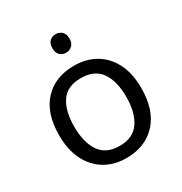

<svg xmlns="http://www.w3.org/2000/svg" viewBox="-174 -866 952 1004"><g transform="rotate(-30 302.5 -363.5)"><path d="M551 -269Q551 -136 483.5 -63Q416 10 301 10Q230 10 174.5 -22.5Q119 -55 87 -117.5Q55 -180 55 -269Q55 -402 122 -474Q189 -546 304 -546Q377 -546 432.5 -513.5Q488 -481 519.5 -419.5Q551 -358 551 -269ZM146 -269Q146 -174 183.5 -118.5Q221 -63 303 -63Q384 -63 422 -118.5Q460 -174 460 -269Q460 -364 422 -418Q384 -472 302 -472Q220 -472 183 -418Q146 -364 146 -269ZM304 -737Q324 -737 339.5 -723.5Q355 -710 355 -681Q355 -653 339.5 -639Q324 -625 304 -625Q282 -625 267 -639Q252 -653 252 -681Q252 -710 267 -723.5Q282 -737 304 -737Z"/></g></svg>

Font: Go Noto Current
Style: Regular
Weight: 400
Designer: Monotype Design Team
Foundry: Monotype Imaging Inc.
Version: Version 2.007; ttfautohint (v1.8) -l 8 -r 50 -G 200 -x 14 -D